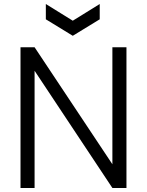

<svg xmlns="http://www.w3.org/2000/svg" viewBox="-20 -935 731 955"><path d="M82 0V-700H152L539 -118V-700H609V0H539L152 -583V0ZM342 -757 208 -839V-915L342 -832L476 -915V-839Z"/></svg>

Font: Host Grotesk Light
Style: Regular
Weight: 300
Designer: Doukan Karapınar
Foundry: Element Type
Version: Version 1.003